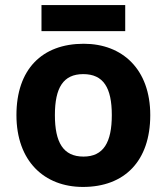

<svg xmlns="http://www.w3.org/2000/svg" viewBox="-20 -822 659 759"><path d="M475 -802H144V-699H475ZM574 -367C574 -548 464 -649 311 -649C146 -649 45 -548 45 -367C45 -185 155 -83 308 -83C472 -83 574 -185 574 -367ZM197 -367C197 -475 230 -529 309 -529C389 -529 422 -475 422 -367C422 -259 389 -203 310 -203C230 -203 197 -259 197 -367Z"/></svg>

Font: Noto Sans Telugu UI
Style: Bold
Weight: 700
Designer: Jelle Bosma - Monotype Design Team
Foundry: Monotype Imaging Inc.
Version: Version 2.005